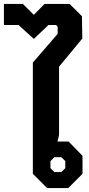

<svg xmlns="http://www.w3.org/2000/svg" viewBox="-60 -962 457 982"><path d="M108 -73V-642L235 -789V-825L227 -834H188L113 -763L35 -834H-40V-942H57L113 -886L168 -942H296L359 -879L361 -765L242 -621V-271L234 -238H291L362 -165V-73L289 0H181ZM254 -82 274 -102V-138L254 -158H218L198 -138V-102L218 -82Z"/></svg>

Font: Chakra Petch
Style: Bold
Weight: 700
Designer: Katatrad Aksorn Co.,Ltd.
Foundry: Cadson Demak Co.,Ltd.
Version: Version 1.000; ttfautohint (v1.6)